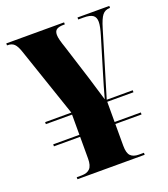

<svg xmlns="http://www.w3.org/2000/svg" viewBox="-132 -808 789 902"><g transform="rotate(-20 262.5 -357.0)"><path d="M100 0V-10H124Q152 -10 166 -24.5Q180 -39 180 -74V-183H49V-193H180V-294H49V-304H180L62 -651Q52 -681 40 -692.5Q28 -704 8 -704H4V-714H293V-704H287Q265 -704 253 -697Q241 -690 241 -670Q241 -659 245.5 -642Q250 -625 257 -605L313 -428Q322 -399 330.5 -370Q339 -341 349 -309Q357 -340 366 -370Q375 -400 383 -427L434 -596Q440 -616 443.5 -632.5Q447 -649 447 -661Q447 -684 433 -694Q419 -704 387 -704H360V-714H519V-704H517Q494 -704 480.5 -687Q467 -670 454 -626L357 -304H487V-294H356V-193H487V-183H356V-74Q356 -38 369.5 -24Q383 -10 411 -10H436V0Z"/></g></svg>

Font: Noto Serif Display SemiCondensed Black
Style: Regular
Weight: 900
Width: 4
Designer: Monotype Design Team
Foundry: Monotype Imaging Inc.
Version: Version 2.009